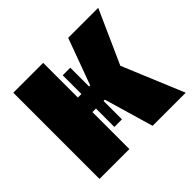

<svg xmlns="http://www.w3.org/2000/svg" viewBox="-133 -688 841 841"><g transform="rotate(-45 288.0 -267.0)"><path d="M457 -286 576 0H371L304 -229H296V-115H249V-229H227V0H42V-534H227V-319H249V-435H296V-319H303L382 -534H568Z"/></g></svg>

Font: Fira Sans Black
Style: Regular
Weight: 900
Designer: Carrois Corporate & Edenspiekermann AG
Foundry: Carrois Corporate GbR & Edenspiekermann AG
Version: Version 4.203